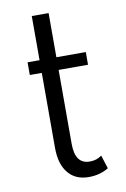

<svg xmlns="http://www.w3.org/2000/svg" viewBox="-83 -754 539 820"><g transform="rotate(-10 186.5 -344.0)"><path d="M235 16Q284 16 321 -7L302.5 -65Q280.5 -48.5 250.5 -48.5Q187 -48.5 187 -136V-457H314.5V-512H187V-703.5H114V-512H62V-457H114V-132Q114 -61.5 145.8 -22.8Q177.5 16 235 16Z"/></g></svg>

Font: Spartan
Style: Regular
Weight: 400
Designer: Matt Bailey, Mirko Velimirovic
Foundry: Matt Bailey
Version: Version 1.003; ttfautohint (v1.8.3)